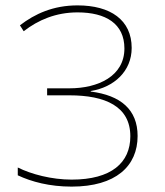

<svg xmlns="http://www.w3.org/2000/svg" viewBox="-20 -774 612 713"><path d="M469 -596C469 -700 390 -754 268 -754C178 -754 110 -723 54 -680L68 -658C122 -700 188 -728 268 -728C373 -728 442 -686 442 -594C442 -491 344 -446 238 -446H155V-420H238C371 -420 464 -379 464 -268C464 -170 394 -107 246 -107C172 -107 96 -127 46 -152V-123C97 -99 164 -81 246 -81C410 -81 491 -157 491 -269C491 -367 428 -420 317 -434V-436C404 -450 469 -510 469 -596Z"/></svg>

Font: Noto Sans Telugu UI Thin
Style: Regular
Weight: 100
Designer: Jelle Bosma - Monotype Design Team
Foundry: Monotype Imaging Inc.
Version: Version 2.005